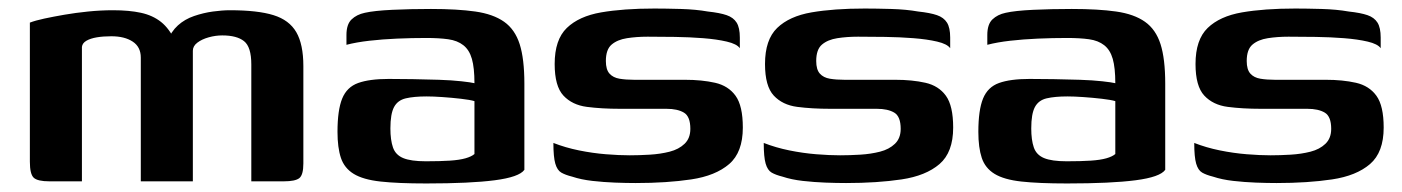

<svg xmlns="http://www.w3.org/2000/svg" viewBox="-20 -425 3285 450"><path d="M96 0Q68 0 59 -8.5Q50 -17 50 -46V-372Q63 -377 84 -381.5Q105 -386 131 -390.5Q157 -395 186.5 -398Q216 -401 245 -401Q283 -401 310.5 -395Q338 -389 357.5 -373.5Q377 -358 391 -328H372Q381 -351 397 -365.5Q413 -380 435 -387.5Q457 -395 479 -398Q501 -401 519 -401Q584 -401 621 -389.5Q658 -378 674.5 -349.5Q691 -321 691 -270V-42Q691 -15 681.5 -7.5Q672 0 645 0H569Q569 -69 569 -137Q569 -205 569 -274Q569 -315 552 -328.5Q535 -342 501 -342Q485 -342 469 -337.5Q453 -333 442.5 -325Q432 -317 432 -306V0H310V-290Q310 -315 291 -327.5Q272 -340 241 -340Q222 -340 207 -337.5Q192 -335 182.5 -329.5Q173 -324 172 -315V0Z M979 5Q913 5 872 0.5Q831 -4 809 -17.5Q787 -31 779 -55Q771 -79 771 -116Q771 -167 782 -194Q793 -221 819.5 -230.5Q846 -240 891 -240Q916 -240 947.5 -239.5Q979 -239 1009 -238Q1039 -237 1061.5 -234.5Q1084 -232 1092 -230Q1092 -266 1086 -287Q1080 -308 1066 -319Q1052 -330 1030.5 -333Q1009 -336 979 -336Q945 -336 910.5 -334.5Q876 -333 845.5 -329.5Q815 -326 792 -320V-343Q792 -368 804 -379.5Q816 -391 835 -395Q857 -400 899.5 -402Q942 -404 990 -404Q1052 -404 1094 -398Q1136 -392 1161.5 -374Q1187 -356 1198 -321.5Q1209 -287 1209 -229V-27Q1197 -10 1139.5 -2.5Q1082 5 979 5ZM978 -47Q1012 -47 1034.5 -48.5Q1057 -50 1071 -54Q1085 -58 1092 -64V-188Q1082 -191 1060.5 -193.5Q1039 -196 1017 -197.5Q995 -199 980 -199Q950 -199 931 -194.5Q912 -190 903.5 -174Q895 -158 895 -124Q895 -97 901 -79.5Q907 -62 925 -54.5Q943 -47 978 -47Z M1470 4Q1448 4 1421.5 3Q1395 2 1368.5 -1Q1342 -4 1321 -11Q1305 -15 1295.5 -20.5Q1286 -26 1281.5 -41.5Q1277 -57 1277 -90Q1305 -79 1337 -72.5Q1369 -66 1400 -63.5Q1431 -61 1456 -61Q1478 -61 1503 -62.5Q1528 -64 1549.5 -69.5Q1571 -75 1584.5 -88Q1598 -101 1598 -123Q1598 -152 1583 -161Q1568 -170 1542 -170H1433Q1390 -170 1355.5 -174.5Q1321 -179 1300.5 -201Q1280 -223 1280 -275Q1280 -332 1308.5 -359.5Q1337 -387 1389 -396Q1441 -405 1514 -405Q1540 -405 1575.5 -404Q1611 -403 1639 -398Q1667 -395 1683 -389.5Q1699 -384 1706.5 -372Q1714 -360 1714 -337V-312Q1707 -322 1683.5 -327.5Q1660 -333 1628 -335.5Q1596 -338 1561.5 -338.5Q1527 -339 1498 -339Q1472 -339 1449.5 -335.5Q1427 -332 1413.5 -320.5Q1400 -309 1400 -282Q1400 -262 1408.5 -252.5Q1417 -243 1432 -240.5Q1447 -238 1466 -238H1585Q1625 -238 1656 -231Q1687 -224 1704 -200.5Q1721 -177 1721 -126Q1721 -68 1689 -40.5Q1657 -13 1600 -4.5Q1543 4 1470 4Z M1963 4Q1941 4 1914.5 3Q1888 2 1861.5 -1Q1835 -4 1814 -11Q1798 -15 1788.5 -20.5Q1779 -26 1774.5 -41.5Q1770 -57 1770 -90Q1798 -79 1830 -72.5Q1862 -66 1893 -63.5Q1924 -61 1949 -61Q1971 -61 1996 -62.5Q2021 -64 2042.5 -69.5Q2064 -75 2077.5 -88Q2091 -101 2091 -123Q2091 -152 2076 -161Q2061 -170 2035 -170H1926Q1883 -170 1848.5 -174.5Q1814 -179 1793.5 -201Q1773 -223 1773 -275Q1773 -332 1801.5 -359.5Q1830 -387 1882 -396Q1934 -405 2007 -405Q2033 -405 2068.5 -404Q2104 -403 2132 -398Q2160 -395 2176 -389.5Q2192 -384 2199.5 -372Q2207 -360 2207 -337V-312Q2200 -322 2176.5 -327.5Q2153 -333 2121 -335.5Q2089 -338 2054.5 -338.5Q2020 -339 1991 -339Q1965 -339 1942.5 -335.5Q1920 -332 1906.5 -320.5Q1893 -309 1893 -282Q1893 -262 1901.5 -252.5Q1910 -243 1925 -240.5Q1940 -238 1959 -238H2078Q2118 -238 2149 -231Q2180 -224 2197 -200.5Q2214 -177 2214 -126Q2214 -68 2182 -40.5Q2150 -13 2093 -4.5Q2036 4 1963 4Z M2481 5Q2415 5 2374 0.5Q2333 -4 2311 -17.5Q2289 -31 2281 -55Q2273 -79 2273 -116Q2273 -167 2284 -194Q2295 -221 2321.5 -230.5Q2348 -240 2393 -240Q2418 -240 2449.5 -239.5Q2481 -239 2511 -238Q2541 -237 2563.5 -234.5Q2586 -232 2594 -230Q2594 -266 2588 -287Q2582 -308 2568 -319Q2554 -330 2532.5 -333Q2511 -336 2481 -336Q2447 -336 2412.5 -334.5Q2378 -333 2347.5 -329.5Q2317 -326 2294 -320V-343Q2294 -368 2306 -379.5Q2318 -391 2337 -395Q2359 -400 2401.5 -402Q2444 -404 2492 -404Q2554 -404 2596 -398Q2638 -392 2663.5 -374Q2689 -356 2700 -321.5Q2711 -287 2711 -229V-27Q2699 -10 2641.5 -2.5Q2584 5 2481 5ZM2480 -47Q2514 -47 2536.5 -48.5Q2559 -50 2573 -54Q2587 -58 2594 -64V-188Q2584 -191 2562.5 -193.5Q2541 -196 2519 -197.5Q2497 -199 2482 -199Q2452 -199 2433 -194.5Q2414 -190 2405.5 -174Q2397 -158 2397 -124Q2397 -97 2403 -79.5Q2409 -62 2427 -54.5Q2445 -47 2480 -47Z M2972 4Q2950 4 2923.5 3Q2897 2 2870.5 -1Q2844 -4 2823 -11Q2807 -15 2797.5 -20.5Q2788 -26 2783.5 -41.5Q2779 -57 2779 -90Q2807 -79 2839 -72.5Q2871 -66 2902 -63.5Q2933 -61 2958 -61Q2980 -61 3005 -62.5Q3030 -64 3051.5 -69.5Q3073 -75 3086.5 -88Q3100 -101 3100 -123Q3100 -152 3085 -161Q3070 -170 3044 -170H2935Q2892 -170 2857.5 -174.5Q2823 -179 2802.5 -201Q2782 -223 2782 -275Q2782 -332 2810.5 -359.5Q2839 -387 2891 -396Q2943 -405 3016 -405Q3042 -405 3077.5 -404Q3113 -403 3141 -398Q3169 -395 3185 -389.5Q3201 -384 3208.5 -372Q3216 -360 3216 -337V-312Q3209 -322 3185.5 -327.5Q3162 -333 3130 -335.5Q3098 -338 3063.5 -338.5Q3029 -339 3000 -339Q2974 -339 2951.5 -335.5Q2929 -332 2915.5 -320.5Q2902 -309 2902 -282Q2902 -262 2910.5 -252.5Q2919 -243 2934 -240.5Q2949 -238 2968 -238H3087Q3127 -238 3158 -231Q3189 -224 3206 -200.5Q3223 -177 3223 -126Q3223 -68 3191 -40.5Q3159 -13 3102 -4.5Q3045 4 2972 4Z"/></svg>

Font: Genos Thin SemiBold
Style: Regular
Weight: 600
Version: Version 1.010